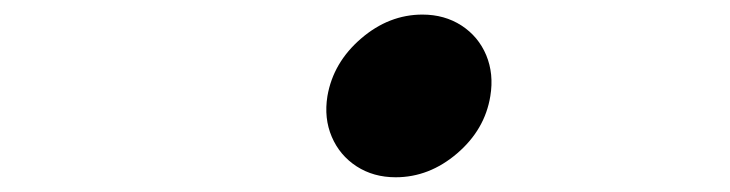

<svg xmlns="http://www.w3.org/2000/svg" viewBox="-20 -494 996 262"><path d="M426.8 -362.9Q434.7 -408.7 472.7 -441.4Q510.7 -474.1 556.5 -474.1Q586.6 -474.1 609.7 -459.2Q632.8 -444.2 643.5 -418.7Q654.1 -393.1 649.1 -362.9Q641.7 -317.1 603.7 -284.6Q565.7 -252.1 519.9 -252.1Q489.7 -252.1 466.6 -267Q443.5 -282 432.7 -307.4Q421.9 -332.7 426.8 -362.9Z"/></svg>

Font: Karasuma Gothic
Style: Medium Italic
Weight: 500
Italic angle: 9.39998°
Designer: Rasmus Andersson / Ryoko Nishizuka
Foundry: Genbu
Version: Version 1.00